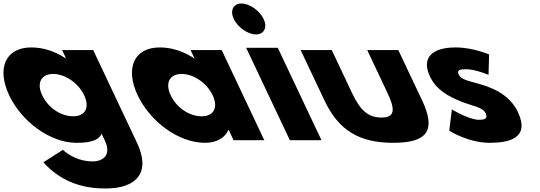

<svg xmlns="http://www.w3.org/2000/svg" viewBox="-150 -798 3072 1093"><path d="M96.6 126C209.7 251 344 275 451 275C626 275 710.9 186 629.6 14L380.5 -513H203.5L225.2 -467H222.2C161.8 -506 96.4 -528 28.4 -528C-121.6 -528 -168.9 -406 -98 -256C-27.1 -106 135.1 15 285.1 15C355.1 15 410.4 5 428.5 -37L446.5 1C489.5 92 427.2 121 378.2 121C301.2 121 241.7 86 208 55ZM90 -256C56.4 -327 85.8 -377 152.8 -377C218.8 -377 295.4 -327 329 -256C362.1 -186 335.7 -136 266.7 -136C194.7 -136 123.1 -186 90 -256Z M633.5 -256C704.4 -106 866.6 15 1016.6 15C1086.6 15 1131.9 -16 1150.1 -58H1152.1L1179.5 0H1354.5L1112 -513H935L958.1 -464C896.8 -505 828.9 -528 759.9 -528C609.9 -528 562.6 -406 633.5 -256ZM821.5 -256C787.9 -327 817.3 -377 884.3 -377C950.3 -377 1026.9 -327 1060.5 -256C1093.6 -186 1067.2 -136 998.2 -136C926.2 -136 854.6 -186 821.5 -256Z M1500 0H1680L1431.3 -526H1251.3ZM1180.8 -690C1203.5 -642 1261.4 -602 1307.4 -602C1353.4 -602 1373.5 -642 1350.8 -690C1328.1 -738 1270.2 -778 1224.2 -778C1178.2 -778 1158.1 -738 1180.8 -690Z M1738.5 -513H1561.5L1697.2 -226C1778.5 -54 1897.1 15 2089.1 15C2281.1 15 2334.5 -54 2253.2 -226L2117.5 -513H1940.5L2055.8 -269C2103.6 -168 2095 -129 2021 -129C1947 -129 1901.6 -168 1853.8 -269Z M2443.4 -528C2308.4 -528 2247.8 -468 2297.4 -363C2333.8 -286 2402.8 -250 2467.6 -223C2539.8 -193 2597.2 -190 2614.7 -153C2630.7 -119 2602.2 -116 2577.2 -116C2520.2 -116 2422.3 -175 2422.3 -175L2407.5 -54C2407.5 -54 2514.1 15 2638.1 15C2743.1 15 2869.7 -9 2798.4 -160C2748.7 -265 2642.8 -303 2564.8 -324C2514.2 -338 2474.4 -346 2461.7 -373C2450.3 -397 2463 -404 2502 -404C2556 -404 2631.1 -372 2631.1 -372L2634.3 -488C2634.3 -488 2542.4 -528 2443.4 -528Z"/></svg>

Font: Hussar
Style: BdOpOblFive
Weight: 700
Foundry: Cannot Into Space Fonts
Version: Version 2.00